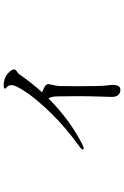

<svg xmlns="http://www.w3.org/2000/svg" viewBox="164 -775 672 1040"><g transform="rotate(-90 500.0 -255.0)"><path d="M644 -514Q644 -507 632.5 -499.5Q621 -492 618 -487Q575 -424 520 -363Q537 -356 550 -349Q564 -342 564 -329Q564 -322 560 -306Q555 -289 554 -269L553 -168Q553 -41 557 -14Q560 7 560 20Q560 61 534 61Q516 61 505.5 49.5Q495 38 495 14Q495 10 497 -50Q499 -110 499 -166L498 -276Q498 -312 487 -329Q371 -212 234 -143Q224 -138 218 -138Q210 -138 210 -142Q210 -149 227 -161Q329 -235 404 -311.5Q479 -388 519 -447Q559 -506 559 -528Q559 -545 547 -555Q540 -559 540 -563Q540 -571 557 -571Q586 -571 609 -558Q621 -551 632.5 -538Q644 -525 644 -514Z"/></g></svg>

Font: Shippori Mincho
Style: Regular
Weight: 400
Designer: FONTDASU
Foundry: FONTDASU / Google Inc. / but / Adobe
Version: Version 3.110; ttfautohint (v1.8.3)